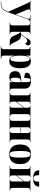

<svg xmlns="http://www.w3.org/2000/svg" viewBox="1940 -2743 1030 4954"><g transform="rotate(90 2455.0 -266.0)"><path d="M23 219Q83 219 123.5 211Q164 203 191.5 183Q219 163 240 128Q261 93 283 39L52 -479Q40 -506 30.5 -516Q21 -526 5 -526H-2V-536H286L287 -526H274Q244 -526 231.5 -519Q219 -512 219 -495Q219 -478 231 -447L316 -242Q328 -213 336 -192.5Q344 -172 352 -152Q359 -174 366 -193.5Q373 -213 379 -232L453 -441Q464 -474 464 -491Q464 -510 451 -518Q438 -526 408 -526H370V-536H552V-526H549Q517 -526 500 -510.5Q483 -495 468 -453L304 14Q280 81 256.5 123.5Q233 166 204 188.5Q175 211 136 220Q97 229 43 229H23Z M563 0V-10H572Q600 -10 616.5 -23Q633 -36 633 -76V-461Q633 -500 617 -513Q601 -526 573 -526H563V-536H856V-526H850Q826 -526 812.5 -513Q799 -500 799 -460V-285Q826 -286 844 -293.5Q862 -301 881 -320Q897 -336 913.5 -363.5Q930 -391 953 -431Q987 -495 1013 -518.5Q1039 -542 1074 -542Q1114 -542 1131 -521.5Q1148 -501 1148 -475Q1148 -443 1130 -425.5Q1112 -408 1088 -406Q1085 -428 1070 -441Q1055 -454 1030 -454Q982 -454 939 -383Q921 -353 906 -332.5Q891 -312 870 -296Q928 -296 963 -279Q998 -262 1023 -214L1071 -120Q1094 -75 1108 -51.5Q1122 -28 1133 -19Q1144 -10 1159 -10H1162V0H1116Q1062 0 1022 -6Q982 -12 954 -32.5Q926 -53 907 -96L865 -190Q849 -227 839 -244.5Q829 -262 820 -268Q811 -274 799 -275V-75Q799 -37 812 -23.5Q825 -10 850 -10H855V0Z M1173 229V219H1180Q1207 219 1227.5 205.5Q1248 192 1248 147V-463Q1248 -502 1230.5 -514Q1213 -526 1190 -526H1187V-536H1412V-418H1414Q1426 -485 1461 -516.5Q1496 -548 1555 -548Q1643 -548 1690.5 -480Q1738 -412 1738 -270Q1738 -127 1690 -58.5Q1642 10 1550 10Q1490 10 1458.5 -22Q1427 -54 1414 -122H1412Q1413 -89 1413 -55Q1413 -21 1413 13V147Q1413 192 1433.5 205.5Q1454 219 1481 219H1504V229ZM1499 -17Q1536 -17 1554 -79Q1572 -141 1572 -274Q1572 -399 1554 -458Q1536 -517 1497 -517Q1456 -517 1434.5 -453.5Q1413 -390 1413 -273Q1413 -148 1435.5 -82.5Q1458 -17 1499 -17Z M1966 10Q1899 10 1856.5 -30Q1814 -70 1814 -144Q1814 -219 1865.5 -255.5Q1917 -292 2022 -296L2098 -299V-427Q2098 -491 2086.5 -515.5Q2075 -540 2046 -540Q2014 -540 2002 -505Q1990 -470 1990 -378Q1921 -378 1887 -393.5Q1853 -409 1853 -446Q1853 -482 1880.5 -505Q1908 -528 1954.5 -539Q2001 -550 2056 -550Q2160 -550 2212 -512Q2264 -474 2264 -380V-81Q2264 -39 2276 -24.5Q2288 -10 2320 -10H2323V0H2100V-86H2098Q2081 -30 2046 -10Q2011 10 1966 10ZM2028 -24Q2049 -24 2065 -43.5Q2081 -63 2090 -95Q2099 -127 2099 -165V-289L2064 -287Q2018 -284 2000 -252.5Q1982 -221 1982 -150Q1982 -79 1993 -51.5Q2004 -24 2028 -24Z M2364 0V-10H2375Q2400 -10 2418.5 -22.5Q2437 -35 2437 -77V-459Q2437 -501 2418.5 -513.5Q2400 -526 2375 -526H2364V-536H2653V-526H2647Q2628 -526 2615 -516Q2602 -506 2602 -473V-176L2757 -383V-474Q2757 -503 2745 -514.5Q2733 -526 2715 -526H2708V-536H2996V-526H2985Q2959 -526 2941 -513Q2923 -500 2923 -457V-81Q2923 -38 2941 -24Q2959 -10 2985 -10H2996V0H2708V-10H2716Q2734 -10 2745.5 -22.5Q2757 -35 2757 -69V-366L2602 -159V-66Q2602 -32 2614.5 -21Q2627 -10 2645 -10H2651V0Z M3024 0V-10H3035Q3061 -10 3078.5 -22Q3096 -34 3096 -75V-462Q3096 -501 3078.5 -513.5Q3061 -526 3035 -526H3024V-536H3315V-526H3311Q3288 -526 3274.5 -513.5Q3261 -501 3261 -461V-281H3411V-462Q3411 -501 3397.5 -513.5Q3384 -526 3361 -526H3357V-536H3650V-526H3639Q3613 -526 3595 -513.5Q3577 -501 3577 -461V-75Q3577 -37 3595 -23.5Q3613 -10 3639 -10H3650V0H3357V-10H3361Q3384 -10 3397.5 -22.5Q3411 -35 3411 -75V-271H3261V-75Q3261 -34 3275 -22Q3289 -10 3312 -10H3315V0Z M3957 10Q3840 10 3773 -59.5Q3706 -129 3706 -270Q3706 -550 3960 -550Q4078 -550 4145 -480.5Q4212 -411 4212 -270Q4212 -129 4147.5 -59.5Q4083 10 3957 10ZM3959 0Q3991 0 4010 -24.5Q4029 -49 4036.5 -108Q4044 -167 4044 -270Q4044 -373 4036 -432Q4028 -491 4009.5 -515.5Q3991 -540 3958 -540Q3927 -540 3908.5 -515.5Q3890 -491 3882 -432Q3874 -373 3874 -270Q3874 -167 3882 -108Q3890 -49 3908.5 -24.5Q3927 0 3959 0Z M4583 -606Q4499 -606 4454 -625.5Q4409 -645 4391 -680Q4373 -715 4369 -761H4496Q4498 -678 4518 -647Q4538 -616 4582 -616Q4625 -616 4645.5 -647Q4666 -678 4668 -761H4795Q4791 -715 4772.5 -680Q4754 -645 4709.5 -625.5Q4665 -606 4583 -606ZM4267 0V-10H4278Q4303 -10 4321.5 -22.5Q4340 -35 4340 -77V-459Q4340 -501 4321.5 -513.5Q4303 -526 4278 -526H4267V-536H4556V-526H4550Q4531 -526 4518 -516Q4505 -506 4505 -473V-176L4660 -383V-474Q4660 -503 4648 -514.5Q4636 -526 4618 -526H4611V-536H4899V-526H4888Q4862 -526 4844 -513Q4826 -500 4826 -457V-81Q4826 -38 4844 -24Q4862 -10 4888 -10H4899V0H4611V-10H4619Q4637 -10 4648.5 -22.5Q4660 -35 4660 -69V-366L4505 -159V-66Q4505 -32 4517.5 -21Q4530 -10 4548 -10H4554V0Z"/></g></svg>

Font: Noto Serif Display SemiCondensed ExtraBold
Style: Regular
Weight: 800
Width: 4
Designer: Monotype Design Team
Foundry: Monotype Imaging Inc.
Version: Version 2.009